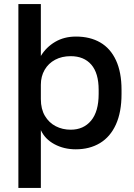

<svg xmlns="http://www.w3.org/2000/svg" viewBox="-20 -720 655 940"><path d="M70 -700H180V-446Q206 -489 250 -515Q294 -541 352 -541Q421 -541 471 -512Q521 -483 548 -424.5Q575 -366 575 -280V-260Q575 -171 547.5 -110.5Q520 -50 469.5 -19.5Q419 11 351 11Q293 11 246.5 -14Q200 -39 180 -83V200H70ZM463 -260V-280Q463 -362 427 -403.5Q391 -445 326 -445Q283 -445 250 -427.5Q217 -410 198.5 -378Q180 -346 180 -305V-235Q180 -186 200 -152.5Q220 -119 253 -102Q286 -85 326 -85Q389 -85 426 -129.5Q463 -174 463 -260Z"/></svg>

Font: .
Style: 
Weight: 500
Designer: A.Korolkova, Vitaly Kuzmin
Foundry: ParaType Ltd
Version: Version 1.000; Glyphs 3.2, build 3192.0